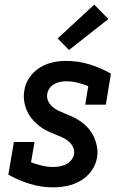

<svg xmlns="http://www.w3.org/2000/svg" viewBox="-20 -801 540 829"><path d="M211 8Q158 8 109 -7Q60 -22 16 -47L40 -188H129L114 -100Q137 -92 160.5 -86Q184 -80 210 -80Q224 -80 237.5 -82.5Q251 -85 264.5 -91.5Q278 -98 287.5 -109.5Q297 -121 300 -135Q302 -152 295 -166.5Q288 -181 276 -191Q264 -201 249.5 -207.5Q235 -214 220.5 -220Q206 -226 191 -232.5Q176 -239 163 -247.5Q150 -256 138.5 -266.5Q127 -277 117 -289Q107 -301 100 -315Q93 -329 88.5 -345Q84 -361 83 -377Q82 -393 85 -410Q89 -440 107 -466Q125 -492 151 -508.5Q177 -525 206.5 -531.5Q236 -538 265 -538Q318 -538 366.5 -523Q415 -508 459 -483L437 -349H348L361 -429Q339 -438 315 -444Q291 -450 266 -450Q253 -450 240 -447.5Q227 -445 215 -438.5Q203 -432 194.5 -420.5Q186 -409 184 -396Q181 -379 188 -364.5Q195 -350 207 -339.5Q219 -329 233.5 -322.5Q248 -316 262.5 -310Q277 -304 291.5 -297.5Q306 -291 319.5 -282.5Q333 -274 344.5 -264Q356 -254 366 -241.5Q376 -229 383 -215Q390 -201 394.5 -185.5Q399 -170 400.5 -153.5Q402 -137 399 -121Q394 -90 375 -63.5Q356 -37 328.5 -21Q301 -5 270.5 1.5Q240 8 211 8ZM278 -585 229 -635 387 -781 448 -719Z"/></svg>

Font: Iosevka Slab Semibold
Style: Italic
Weight: 600
Italic angle: -9°
Monospace: yes
Designer: Belleve Invis
Foundry: Belleve Invis
Version: Version 11.1.1; ttfautohint (v1.8.3)